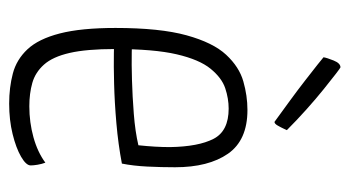

<svg xmlns="http://www.w3.org/2000/svg" viewBox="-192 -561 763 419"><g transform="rotate(90 189.5 -351.5)"><path d="M206 10Q171 10 140.5 2Q110 -6 87.5 -30Q65 -54 53 -100.5Q41 -147 41 -222Q41 -319 57 -377Q73 -435 99.5 -463.5Q126 -492 157.5 -501Q189 -510 220 -510Q286 -510 315.5 -467.5Q345 -425 345 -352Q345 -322 343.5 -291.5Q342 -261 337 -236Q295 -228 249 -224Q203 -220 162.5 -219Q122 -218 96.5 -218.5Q71 -219 71 -219V-258Q71 -258 95 -257.5Q119 -257 154.5 -258Q190 -259 228.5 -262Q267 -265 297 -272Q299 -291 300 -308Q301 -325 301 -341Q300 -403 283 -436Q266 -469 217 -469Q195 -469 172.5 -461.5Q150 -454 130 -429.5Q110 -405 98.5 -355.5Q87 -306 87 -221Q87 -159 95.5 -122Q104 -85 121 -66Q138 -47 161 -40.5Q184 -34 212 -34Q247 -34 279.5 -43Q312 -52 335 -69Q338 -61 339.5 -52Q341 -43 341 -37Q341 -27 322 -16Q303 -5 272.5 2.5Q242 10 206 10ZM246 -569Q224 -585 200 -602.5Q176 -620 155.5 -636Q135 -652 121 -663Q107 -674 105 -676Q106 -683 112 -698Q118 -713 127 -713Q128 -713 141 -703Q154 -693 174.5 -676.5Q195 -660 218.5 -639Q242 -618 264 -596Q264 -596 261 -589.5Q258 -583 254 -576Q250 -569 246 -569Z"/></g></svg>

Font: Yanone Kaffeesatz Light
Style: Regular
Weight: 300
Designer: Yanone (Cyrillic: Daniel Pouzeot, Huerta Tipografica, and Cyreal)
Foundry: Yanone
Version: Version 2.003